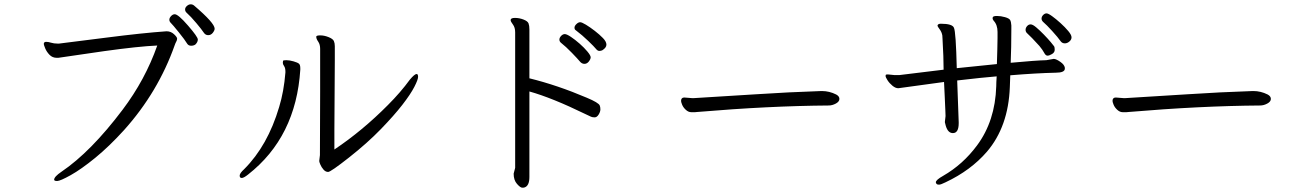

<svg xmlns="http://www.w3.org/2000/svg" viewBox="-20 -809 6040 890"><path d="M880 -783Q975 -702 975 -676Q975 -668 966.5 -657Q958 -646 945 -646Q932 -646 924 -658.5Q916 -671 890.5 -701.5Q865 -732 844 -751Q838 -757 838 -765.5Q838 -774 846.5 -781.5Q855 -789 864 -789Q873 -789 880 -783ZM886 -603Q878 -597 866 -597Q854 -597 848 -606Q838 -623 809 -659Q780 -695 772.5 -702Q765 -709 765 -717.5Q765 -726 773 -734.5Q781 -743 790 -743Q806 -743 851.5 -690.5Q897 -638 897 -626Q897 -614 886 -603ZM254 -607Q305 -613 472 -634.5Q639 -656 752 -664Q772 -664 786.5 -650.5Q801 -637 801 -630Q801 -623 797 -616Q793 -609 790 -600Q713 -382 555 -206Q486 -130 421 -77Q356 -24 307.5 3Q259 30 245 30Q231 30 231 24Q231 10 265 -13Q401 -105 548 -300Q653 -439 709 -598Q621 -594 463 -572L257 -542Q253 -541 250 -541H243Q223 -541 209.5 -555Q196 -569 189.5 -585Q183 -601 183 -605Q183 -614 192 -615H195Q204 -615 217 -611Q230 -607 246 -607Z M1532 -530 1530 -206V-116Q1660 -203 1778 -322Q1837 -381 1880 -440Q1902 -466 1911 -466Q1918 -466 1918 -453Q1918 -440 1900.5 -406Q1883 -372 1845 -323Q1807 -274 1745 -210Q1683 -146 1598 -79Q1513 -12 1501 -12Q1489 -12 1479.5 -23Q1470 -34 1465 -46Q1460 -58 1460 -61V-65L1463 -90L1464 -384V-583Q1464 -603 1455 -616Q1446 -629 1446 -638V-639Q1446 -645 1464.5 -645Q1483 -645 1503 -637Q1523 -629 1527.5 -619Q1532 -609 1532 -595ZM1372 -486Q1352 -174 1130 0Q1110 16 1100.5 16Q1091 16 1091 5Q1091 -6 1112 -25Q1221 -134 1274 -313Q1296 -385 1303 -473V-477Q1303 -494 1297 -502.5Q1291 -511 1291 -517.5Q1291 -524 1292 -527Q1293 -530 1307.5 -530Q1322 -530 1341 -524.5Q1360 -519 1366 -513.5Q1372 -508 1372 -493Z M2361 -4 2368 -31V-659Q2368 -682 2357.5 -695.5Q2347 -709 2347 -716Q2347 -726 2367 -726Q2387 -726 2406.5 -718.5Q2426 -711 2430 -700.5Q2434 -690 2434 -673V-446Q2564 -414 2700 -356Q2755 -333 2760 -320Q2763 -313 2763 -302Q2763 -291 2755 -278Q2747 -265 2736.5 -265Q2726 -265 2719.5 -268Q2713 -271 2694 -280Q2538 -356 2434 -385V11Q2434 53 2411 60Q2409 61 2400.5 61Q2392 61 2376.5 43.5Q2361 26 2361 -4ZM2772 -576Q2766 -573 2758 -573Q2750 -573 2742.5 -582.5Q2735 -592 2707 -619Q2679 -646 2650 -668Q2643 -672 2643 -680.5Q2643 -689 2652 -697.5Q2661 -706 2669 -706Q2677 -706 2696 -694.5Q2715 -683 2737 -666Q2759 -649 2775 -632.5Q2791 -616 2791 -602Q2791 -588 2772 -576ZM2580 -611Q2573 -617 2573 -625.5Q2573 -634 2581 -642.5Q2589 -651 2598 -651Q2607 -651 2626.5 -638Q2646 -625 2667 -606.5Q2688 -588 2703 -570Q2718 -552 2718 -543.5Q2718 -535 2709.5 -524Q2701 -513 2689 -513Q2677 -513 2668 -524Q2659 -535 2631 -564Q2603 -593 2580 -611Z M3152 -357 3190 -354H3194Q3334 -362 3484.5 -372Q3635 -382 3787 -387H3790Q3824 -387 3856 -371Q3871 -363 3871 -350.5Q3871 -338 3854.5 -329Q3838 -320 3821 -320Q3543 -318 3213 -290Q3207 -289 3202 -289H3184Q3171 -289 3159 -300Q3147 -311 3142 -323.5Q3137 -336 3137 -341Q3137 -357 3152 -357Z M4898 -616Q4884 -636 4857 -665.5Q4830 -695 4819 -704Q4808 -713 4808 -722.5Q4808 -732 4815.5 -739.5Q4823 -747 4831 -747Q4839 -747 4857 -734Q4875 -721 4896 -702Q4917 -683 4932 -665Q4947 -647 4947 -636Q4947 -625 4937 -616.5Q4927 -608 4916 -608Q4905 -608 4898 -616ZM4830 -530 4864 -536H4866Q4877 -535 4895.5 -522Q4914 -509 4916 -495V-491Q4916 -472 4874 -472Q4784 -470 4663 -460Q4661 -424 4661 -405Q4654 -222 4555 -106Q4480 -19 4363 36Q4341 47 4332.5 47Q4324 47 4321 43Q4318 39 4318 36Q4318 25 4352 6Q4444 -47 4509 -135Q4593 -248 4598 -409Q4598 -425 4600 -455Q4537 -450 4417 -436L4424 -242V-238Q4424 -192 4397 -192Q4374 -192 4364 -226Q4361 -239 4360 -242V-245L4363 -271Q4363 -276 4362 -298.5Q4361 -321 4359.5 -355.5Q4358 -390 4356 -429L4144 -400Q4131 -400 4117 -411.5Q4103 -423 4094 -437Q4085 -451 4085 -457Q4085 -463 4088.5 -463.5Q4092 -464 4096 -464L4126 -461H4149L4354 -486Q4354 -543 4349 -628L4348 -645Q4345 -661 4335.5 -673.5Q4326 -686 4326 -690V-692Q4329 -699 4341 -699Q4395 -699 4402 -680Q4411 -661 4415 -493L4601 -512Q4602 -546 4603 -580Q4604 -614 4604 -633V-661Q4604 -694 4586 -713Q4581 -719 4581 -725L4582 -729Q4584 -735 4601.5 -735Q4619 -735 4638.5 -729.5Q4658 -724 4662.5 -716Q4667 -708 4668 -691V-674Q4668 -588 4665 -518Q4783 -529 4830 -530ZM4798 -596Q4760 -638 4740 -656Q4734 -662 4734 -671Q4734 -680 4741 -688Q4748 -696 4757.5 -696Q4767 -696 4783.5 -682Q4800 -668 4818.5 -649Q4837 -630 4850.5 -614Q4864 -598 4866.5 -594Q4869 -590 4869 -578Q4869 -566 4856.5 -558.5Q4844 -551 4835.5 -551Q4827 -551 4820 -564.5Q4813 -578 4798 -596Z M5152 -357 5190 -354H5194Q5334 -362 5484.5 -372Q5635 -382 5787 -387H5790Q5824 -387 5856 -371Q5871 -363 5871 -350.5Q5871 -338 5854.5 -329Q5838 -320 5821 -320Q5543 -318 5213 -290Q5207 -289 5202 -289H5184Q5171 -289 5159 -300Q5147 -311 5142 -323.5Q5137 -336 5137 -341Q5137 -357 5152 -357Z"/></svg>

Font: LXGW Bright TC
Style: Regular
Weight: 400
Designer: Christian Thalmann (Catharsis Fonts)
Foundry: LXGW / Christian Thalmann (Catharsis Fonts) / Fontworks Inc.
Version: Version 5.501